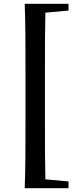

<svg xmlns="http://www.w3.org/2000/svg" viewBox="-20 -819 412 1017"><path d="M111 178Q114 91 114.5 2Q115 -87 115 -177V-445Q115 -533 114.5 -622Q114 -711 111 -799H221Q219 -712 218.5 -623Q218 -534 218 -445V-177Q218 -89 218.5 0.5Q219 90 221 178ZM166 178V128H187L343 142V178ZM166 -749V-799H343V-763L187 -749Z"/></svg>

Font: Noto Serif KR ExtraLight
Style: Bold
Weight: 700
Version: Version 2.002-H1;hotconv 1.1.0;makeotfexe 2.6.0